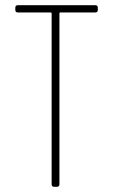

<svg xmlns="http://www.w3.org/2000/svg" viewBox="-20 -720 436 740"><path d="M357 -690V-682Q357 -672 347 -672H213Q209 -672 209 -668V-10Q209 0 199 0H189Q179 0 179 -10V-668Q179 -672 175 -672H49Q39 -672 39 -682V-690Q39 -700 49 -700H347Q357 -700 357 -690Z"/></svg>

Font: Barlow Condensed Thin
Style: Regular
Weight: 250
Width: 3
Designer: Jeremy Tribby
Foundry: Tribby Type
Version: Version 1.408